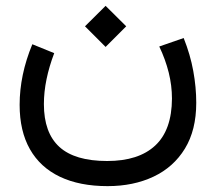

<svg xmlns="http://www.w3.org/2000/svg" viewBox="-20 -424 747 664"><path d="M273.9 -333 345.2 -261.7 416.5 -333 345.2 -403.8ZM530.8 -263.2Q552.2 -218.3 563.5 -173.1Q574.7 -127.9 574.7 -83Q574.2 25.9 516.8 79.3Q459.5 132.8 350.6 132.8Q238.8 132.8 185.3 84Q131.8 35.2 131.8 -64Q131.8 -106 140.9 -149.9Q149.9 -193.8 167.5 -240.2L91.8 -271Q69.8 -217.8 58.8 -165.3Q47.9 -112.8 47.9 -61.5Q47.9 29.3 83.5 92Q119.1 154.8 187.3 187.3Q255.4 219.7 352.1 219.7Q441.4 219.7 510.7 187Q580.1 154.3 619.4 90.1Q658.7 25.9 658.7 -68.4Q658.7 -122.1 648.4 -178.5Q638.2 -234.9 615.2 -292.5Z"/></svg>

Font: Vazir Variable Regular
Style: Regular
Weight: 400
Designer: Saber Rastikerdar
Foundry: Saber Rastikerdar
Version: Version 30.1.0